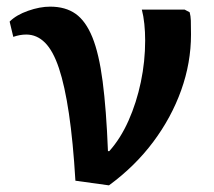

<svg xmlns="http://www.w3.org/2000/svg" viewBox="-20 -540 645 578"><path d="M308 18 207 4Q200 -114 187.5 -198Q175 -282 157.5 -334.5Q140 -387 115.5 -411.5Q91 -436 59 -436Q40 -436 20 -429L9 -475Q29 -495 64.5 -507.5Q100 -520 131 -520Q177 -520 207.5 -498.5Q238 -477 258 -428Q278 -379 289 -295Q300 -211 305 -85H309Q343 -123 367 -177Q391 -231 404 -293Q417 -355 417 -418Q417 -444 414.5 -468Q412 -492 407 -511H536L551 -503Q554 -492 554.5 -478Q555 -464 555 -436Q555 -351 525.5 -268.5Q496 -186 441 -112.5Q386 -39 308 18Z"/></svg>

Font: Literata 18pt SemiBold
Style: Regular
Weight: 600
Designer: Latin by Veronika Burian and Jose Scaglione. Greek by Irene Vlachou. Cyrillic by Vera Evstafieva.
Foundry: TypeTogether
Version: Version 3.103;gftools[0.9.29]